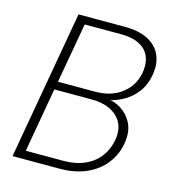

<svg xmlns="http://www.w3.org/2000/svg" viewBox="-105 -787 784 873"><g transform="rotate(15 286.5 -350.0)"><path d="M34 0 157 -700H373Q443 -700 485 -677.5Q527 -655 544 -618Q561 -581 556 -538Q550 -481 522.5 -442.5Q495 -404 453.5 -382Q412 -360 364 -355L372 -364Q413 -363 447 -342Q481 -321 499.5 -285.5Q518 -250 513 -204Q508 -148 476.5 -101.5Q445 -55 389 -27.5Q333 0 255 0ZM86 -39H264Q321 -39 365 -59Q409 -79 435.5 -116.5Q462 -154 468 -204Q475 -266 433 -304Q391 -342 313 -342H139ZM146 -380H320Q401 -380 451.5 -422.5Q502 -465 509 -533Q513 -571 499 -600.5Q485 -630 452 -646.5Q419 -663 368 -663H196Z"/></g></svg>

Font: DM Sans 18pt ExtraLight
Style: Italic
Weight: 250
Italic angle: -10°
Designer: Colophon Foundry, Jonny Pinhorn
Foundry: Colophon Foundry
Version: Version 4.004;gftools[0.9.30]